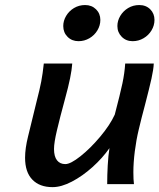

<svg xmlns="http://www.w3.org/2000/svg" viewBox="-20 -749 648 781"><path d="M425.3 -146.5Q397 -106 356.2 -69.3Q315.4 -32.7 272.5 -10.3Q229.5 12.2 193.8 12.2Q141.1 12.2 111.6 -18.3Q82 -48.8 82 -107.4Q82 -145.5 94.2 -194.3L128.9 -336.4Q141.6 -385.3 147.7 -417.2Q153.8 -449.2 158.2 -490.7H273.9Q272 -464.4 265.1 -430.7Q258.3 -397 244.1 -345.2Q223.6 -270 211.7 -219.2Q199.7 -168.5 199.7 -143.1Q199.7 -112.3 211.9 -96.9Q224.1 -81.5 245.6 -81.5Q267.1 -81.5 307.4 -113.5Q347.7 -145.5 387.5 -192.9Q427.2 -240.2 446.8 -282.7Q469.2 -368.2 478 -409.9Q486.8 -451.7 489.3 -490.7H605.5Q604.5 -466.8 596.2 -429.4Q587.9 -392.1 569.8 -322.3Q555.2 -268.1 544.4 -222.2Q534.2 -179.7 528.3 -133.3Q522.5 -86.9 522.5 -48.8Q522.5 -17.6 524.9 0H416Q416 -35.6 418.2 -76.2Q420.4 -116.7 425.3 -146.5ZM519.5 -581.5Q492.7 -581.5 475.1 -599.4Q457.5 -617.2 457.5 -643.1Q457.5 -664.6 469.2 -684.3Q481 -704.1 501.2 -716.3Q521.5 -728.5 546.4 -728.5Q573.7 -728.5 591.1 -711.2Q608.4 -693.8 608.4 -668Q608.4 -645.5 596.4 -625.5Q584.5 -605.5 564 -593.5Q543.5 -581.5 519.5 -581.5ZM299.3 -581.5Q272.5 -581.5 254.9 -599.1Q237.3 -616.7 237.3 -643.1Q237.3 -664.6 249 -684.3Q260.7 -704.1 281 -716.3Q301.3 -728.5 326.2 -728.5Q353 -728.5 370.6 -711.2Q388.2 -693.8 388.2 -668Q388.2 -645.5 376.2 -625.5Q364.3 -605.5 343.8 -593.5Q323.2 -581.5 299.3 -581.5Z"/></svg>

Font: Lesson One Medium
Style: Italic
Weight: 500
Italic angle: -14°
Designer: But Ko, Victor Gaultney, Annie Olsen, Julie Remington, Don Collingsworth, Eric Hays, Becca Hirsbrunner
Version: Version 1.100